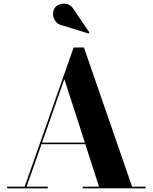

<svg xmlns="http://www.w3.org/2000/svg" viewBox="-20 -1023 830 1043"><path d="M321.5 -884Q297 -888.5 283.5 -905.2Q270 -922 268.2 -942.5Q266.5 -963 277 -979Q286 -993 305.2 -999.8Q324.5 -1006.5 345.8 -1000.5Q367 -994.5 381.5 -970.5L465.5 -847L460.5 -841ZM19 -9H114L380 -765H436L697.5 -9H771.5V0H429.5V-9H518L443.5 -239.5H205.5L124.5 -9H239.5V0H19ZM329.5 -593 208.5 -248.5H441Z"/></svg>

Font: Bodoni* 24pt
Style: Bold
Weight: 700
Version: Version 2.3